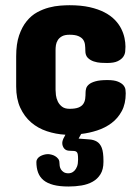

<svg xmlns="http://www.w3.org/2000/svg" viewBox="-20 -508 528 724"><path d="M242.2 -377Q224.1 -377 213.6 -371.1Q203.1 -365.2 197.8 -356.4Q192.4 -347.7 190.9 -337.9Q189.5 -328.1 189.5 -320.3V-168.9Q189.5 -161.1 190.9 -149.2Q192.4 -137.2 197.8 -125.7Q203.1 -114.3 213.6 -106Q224.1 -97.7 242.2 -97.7Q263.7 -97.7 275.9 -102.5Q288.1 -107.4 293.9 -116Q299.8 -124.5 301.3 -136Q302.7 -147.5 302.7 -160.2Q302.7 -166.5 304.9 -174.6Q307.1 -182.6 315.4 -189.7Q323.7 -196.8 340.1 -201.4Q356.4 -206.1 384.8 -206.1Q410.6 -206.1 424.8 -200.2Q439 -194.3 445.6 -186.3Q452.1 -178.2 453.1 -169.7Q454.1 -161.1 454.1 -156.2Q454.1 -116.7 439.2 -89.1Q424.3 -61.5 400.4 -43.7Q376.5 -25.9 346.4 -16.1Q316.4 -6.3 286.1 -2.9L276.4 14.6Q298.3 16.6 315.7 17.6Q333 18.6 345.2 25.9Q357.4 33.2 363.8 49.6Q370.1 65.9 370.1 98.6V102.5Q370.1 130.9 358.9 148.9Q347.7 167 329.3 177.2Q311 187.5 287.4 191.4Q263.7 195.3 238.3 195.3Q204.6 195.3 181.4 189.2Q158.2 183.1 144 171.4Q129.9 159.7 123.5 142.3Q117.2 125 117.2 102.5Q117.2 96.2 121.1 90.6Q125 85 131.3 81.3Q137.7 77.6 145.5 75.4Q153.3 73.2 161.1 73.2Q166 73.2 173.6 75Q181.2 76.7 187.7 80.6Q194.3 84.5 199.2 90.6Q204.1 96.7 204.1 105.5Q204.1 110.8 205.1 117.7Q206.1 124.5 209.7 130.6Q213.4 136.7 220.2 141.1Q227.1 145.5 238.3 145.5Q242.7 145.5 248.8 143.6Q254.9 141.6 260.7 135.7Q266.6 129.9 270.5 119.9Q274.4 109.9 274.4 93.8Q274.4 81.5 273.4 75Q272.5 68.4 269.3 65.2Q266.1 62 260 61.3Q253.9 60.5 243.2 60.5Q229 60.5 221.9 51.8Q214.8 43 214.8 31.2Q214.8 26.9 216.6 21Q218.3 15.1 222.7 7.8L226.6 0Q190.4 -2 156.7 -13.2Q123 -24.4 97.4 -46.4Q71.8 -68.4 56.4 -101.8Q41 -135.3 41 -181.6V-295.9Q41 -342.3 52 -374.5Q63 -406.7 80.6 -428.2Q98.1 -449.7 120.1 -461.7Q142.1 -473.6 164.6 -479.5Q187 -485.4 207.3 -486.8Q227.5 -488.3 242.2 -488.3Q285.6 -488.3 318.1 -481Q350.6 -473.6 374 -461.4Q397.5 -449.2 412.8 -433.3Q428.2 -417.5 437 -399.9Q445.8 -382.3 449.5 -364.7Q453.1 -347.2 453.1 -332Q453.1 -324.2 452.1 -313.7Q451.2 -303.2 444.6 -293.7Q438 -284.2 423.8 -277.3Q409.7 -270.5 383.8 -270.5Q374.5 -270.5 360.6 -271.2Q346.7 -272 333.5 -276.4Q320.3 -280.8 311 -290Q301.8 -299.3 301.8 -316.4Q301.8 -328.1 300.5 -339.1Q299.3 -350.1 293.5 -358.4Q287.6 -366.7 275.6 -371.8Q263.7 -377 242.2 -377Z"/></svg>

Font: Concert One
Style: Regular
Weight: 400
Version: Version 1.003